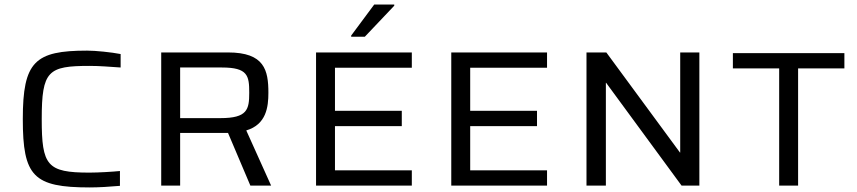

<svg xmlns="http://www.w3.org/2000/svg" viewBox="-20 -814 3758 842"><path d="M374 8C411 8 462 5 506 1V-64C476 -61 413 -57 372 -57C186 -57 163 -88 163 -292C163 -504 191 -525 373 -525C420 -525 460 -521 509 -518V-577C468 -585 399 -592 362 -592C133 -592 80 -544 80 -292C80 -41 126 8 374 8Z M687 0H770V-231H980L1078 0H1169L1060 -242C1148 -268 1157 -345 1157 -407C1157 -506 1140 -584 980 -584H687ZM770 -296V-518H953C1067 -518 1073 -482 1073 -407C1073 -334 1065 -296 947 -296Z M1520 -653H1580L1709 -789V-794H1621L1520 -658ZM1366 0H1786V-67H1449V-261H1742V-328H1449V-517H1786V-584H1366Z M1959 0H2379V-67H2042V-261H2335V-328H2042V-517H2379V-584H1959Z M2552 0H2637V-451H2638L2969 0H3047V-584H2963V-145H2962L2639 -584H2552Z M3397 0H3480V-514H3683V-581H3194V-514H3397Z"/></svg>

Font: Saira UNSAM SC
Style: Regular
Weight: 400
Designer: Hector Gatti with collaboration of the Omnibus-Type team
Foundry: Omnibus-Type
Version: Version 1.072;PS 001.072;hotconv 1.0.88;makeotf.lib2.5.64775